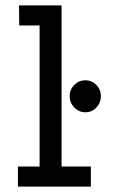

<svg xmlns="http://www.w3.org/2000/svg" viewBox="-20 -688 415 708"><path d="M46 0V-74H126V-594H51L50 -668H207V-74H315V0ZM295 -274Q271 -274 254 -291.5Q237 -309 237 -333Q237 -358 254 -375Q271 -392 295 -392Q318 -392 335 -375Q352 -358 352 -333Q352 -309 335.5 -291.5Q319 -274 295 -274Z"/></svg>

Font: Inconsolata Condensed SemiBold
Style: Regular
Weight: 600
Width: 3
Monospace: yes
Designer: Raph Levien, Cyreal, Brenton Simpson
Foundry: Raph Levien, Cyreal, Google
Version: Version 3.100; ttfautohint (v1.8.4.7-5d5b)